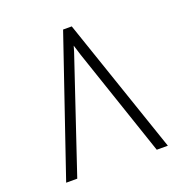

<svg xmlns="http://www.w3.org/2000/svg" viewBox="-126 -814 890 927"><g transform="rotate(-20 319.0 -350.0)"><path d="M58 0 297 -700H341.5L580.5 0H523.5L334.5 -558Q331 -570 327 -582.5Q323 -595 318.5 -609.5Q314.5 -595 310.8 -582.8Q307 -570.5 302.5 -558L115 0Z"/></g></svg>

Font: Overpass ExtraLight
Style: Regular
Weight: 250
Designer: Delve Withrington, Dave Bailey, Thomas Jockin
Foundry: Delve Fonts LLC
Version: Version 4.000